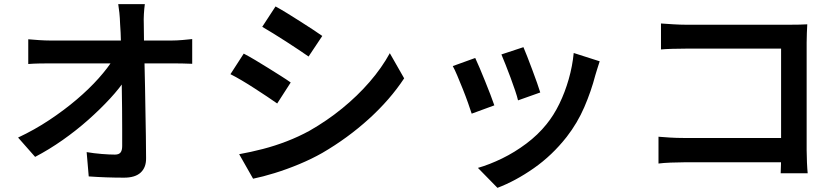

<svg xmlns="http://www.w3.org/2000/svg" viewBox="-20 -816 4040 924"><path d="M677 -796Q674 -774 672.5 -748.5Q671 -723 672 -700Q672 -662 673 -614Q674 -566 675.5 -510.5Q677 -455 678 -396Q679 -337 680 -277.5Q681 -218 682 -162Q683 -106 683 -56Q684 -11 657.5 14Q631 39 577 39Q534 39 491.5 37.5Q449 36 407 33L397 -84Q432 -78 469.5 -75Q507 -72 533 -72Q552 -72 560 -82Q568 -92 568 -113Q568 -148 568 -194Q568 -240 567.5 -293.5Q567 -347 566 -402.5Q565 -458 564 -512Q563 -566 562 -614Q561 -662 558 -700Q557 -731 554.5 -754.5Q552 -778 549 -796ZM116 -627Q138 -625 167.5 -623Q197 -621 221 -621Q235 -621 271 -621Q307 -621 357 -621Q407 -621 463.5 -621Q520 -621 576 -621Q632 -621 680.5 -621Q729 -621 762.5 -621Q796 -621 807 -621Q830 -621 859 -623.5Q888 -626 905 -628V-509Q883 -510 857.5 -510.5Q832 -511 812 -511Q803 -511 769.5 -511Q736 -511 686.5 -511Q637 -511 580 -511Q523 -511 465 -511Q407 -511 356 -511Q305 -511 270 -511Q235 -511 224 -511Q198 -511 170 -510.5Q142 -510 116 -508ZM67 -154Q146 -191 217.5 -238.5Q289 -286 349 -337Q409 -388 454.5 -439Q500 -490 527 -534H585L586 -438Q557 -393 510 -342Q463 -291 405 -239.5Q347 -188 281.5 -142Q216 -96 149 -61Z M1306 -785Q1330 -772 1361 -753Q1392 -734 1424 -713.5Q1456 -693 1484.5 -674.5Q1513 -656 1531 -643L1465 -544Q1445 -558 1416.5 -577Q1388 -596 1357 -616Q1326 -636 1296 -654.5Q1266 -673 1242 -687ZM1131 -74Q1187 -84 1245 -99Q1303 -114 1360 -136Q1417 -158 1470 -187Q1554 -235 1627 -294.5Q1700 -354 1758.5 -421.5Q1817 -489 1856 -560L1925 -439Q1857 -336 1755 -243.5Q1653 -151 1531 -80Q1480 -51 1420 -26Q1360 -1 1301.5 17Q1243 35 1198 44ZM1153 -558Q1178 -545 1209 -526.5Q1240 -508 1272 -488Q1304 -468 1332.5 -450Q1361 -432 1379 -419L1314 -318Q1293 -333 1265 -351.5Q1237 -370 1205.5 -390.5Q1174 -411 1143.5 -429Q1113 -447 1089 -459Z M2499 -589Q2506 -573 2517.5 -543.5Q2529 -514 2541.5 -480.5Q2554 -447 2564.5 -417.5Q2575 -388 2580 -371L2473 -333Q2469 -351 2459 -380.5Q2449 -410 2437 -442.5Q2425 -475 2413 -505Q2401 -535 2393 -554ZM2866 -521Q2859 -499 2854 -483.5Q2849 -468 2845 -454Q2825 -377 2792 -300.5Q2759 -224 2707 -157Q2637 -68 2549 -6.5Q2461 55 2374 88L2280 -8Q2336 -24 2396.5 -53.5Q2457 -83 2513 -125Q2569 -167 2610 -218Q2645 -261 2672 -316.5Q2699 -372 2717 -435Q2735 -498 2741 -561ZM2267 -537Q2276 -518 2288.5 -488.5Q2301 -459 2314.5 -425.5Q2328 -392 2340 -361Q2352 -330 2359 -309L2250 -269Q2244 -288 2232.5 -320.5Q2221 -353 2207 -388Q2193 -423 2180.5 -452.5Q2168 -482 2159 -498Z M3161 -703Q3188 -701 3221.5 -699Q3255 -697 3281 -697H3781Q3802 -697 3827 -697.5Q3852 -698 3865 -699Q3864 -682 3863 -657Q3862 -632 3862 -611V-93Q3862 -67 3863.5 -34Q3865 -1 3867 18H3737Q3738 -1 3738.5 -27Q3739 -53 3739 -80V-582H3281Q3250 -582 3215.5 -581Q3181 -580 3161 -578ZM3149 -158Q3172 -156 3204 -154Q3236 -152 3269 -152H3808V-35H3273Q3243 -35 3207.5 -33.5Q3172 -32 3149 -29Z"/></svg>

Font: Noto Sans TC SemiBold
Style: Regular
Weight: 600
Designer: Ryoko NISHIZUKA  (kana, bopomofo & ideographs); Paul D. Hunt (Latin, Greek & Cyrillic); Sandoll Communications , Soo-you
Foundry: Adobe
Version: Version 2.004-H2;hotconv 1.0.118;makeotfexe 2.5.65603